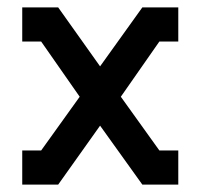

<svg xmlns="http://www.w3.org/2000/svg" viewBox="-20 -498 541 518"><path d="M250 -159 137 0H40V-92H91L195 -237L91 -386H40V-478H137L250 -319L364 -478H461V-386H410L306 -237L410 -92H461V0H364Z"/></svg>

Font: Turret Road
Style: Bold
Weight: 700
Designer: Noponies
Foundry: Noponies
Version: Version 1.001; ttfautohint (v1.8)